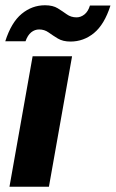

<svg xmlns="http://www.w3.org/2000/svg" viewBox="-22 -710 440 730"><path d="M14 0 102 -496H252L164 0ZM-2 -553Q21 -625 60.5 -657.5Q100 -690 149 -690Q179 -690 197.5 -678.5Q216 -667 232 -655.5Q248 -644 269 -644Q285 -644 299 -655Q313 -666 320 -689H398Q375 -617 335.5 -584.5Q296 -552 246 -552Q217 -552 198 -563.5Q179 -575 163 -586.5Q147 -598 127 -598Q110 -598 96.5 -587Q83 -576 75 -553Z"/></svg>

Font: DM Sans 28pt Black
Style: Italic
Weight: 900
Italic angle: -10°
Version: Version 4.004;gftools[0.9.30]